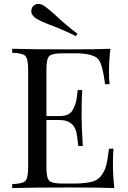

<svg xmlns="http://www.w3.org/2000/svg" viewBox="-20 -956 649 976"><path d="M554 -128Q554 -66 561 0Q494 -3 332 -3Q140 -3 42 0V-20Q95 -22 109 -36.5Q123 -51 123 -106V-602Q123 -657 109 -671.5Q95 -686 42 -688V-708Q139 -705 332 -705Q480 -705 541 -708Q534 -648 534 -590Q534 -550 537 -528H514Q502 -627 480.5 -654Q459 -681 380 -685H297Q244 -685 230 -670.5Q216 -656 216 -602V-366H282Q332 -366 349 -396Q366 -426 370 -457L375 -498H398Q395 -449 395 -404V-356Q395 -306 401 -214H378L372 -262Q364 -346 282 -346H216V-106Q216 -52 230 -37.5Q244 -23 297 -23H370Q419 -25 447 -32Q475 -39 493 -61Q511 -83 519 -112.5Q527 -142 534 -200H557Q554 -173 554 -128ZM165 -861Q139 -878 139 -900Q139 -909 144 -919Q155 -936 175 -936Q191 -936 205 -926Q224 -912 253 -887Q314 -829 373 -785L366 -772Q334 -789 300 -803Q260 -820 228 -832Q187 -848 165 -861Z"/></svg>

Font: Playfair Display
Style: Regular
Weight: 400
Designer: Claus Eggers S?rensen
Foundry: Claus Eggers S?rensen
Version: Version 1.003